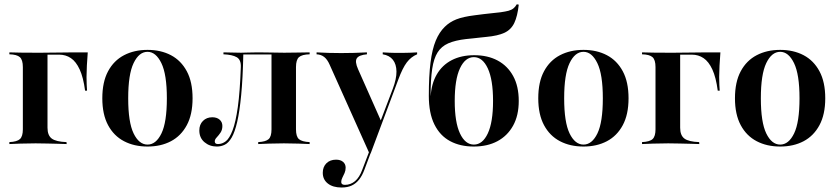

<svg xmlns="http://www.w3.org/2000/svg" viewBox="-20 -655 3816 873"><path d="M22.6 0V-8.9Q58.1 -10.5 71 -23Q83.9 -35.5 83.9 -66.9V-350Q83.9 -383.1 70.2 -395.2Q56.5 -407.3 22.6 -408.1V-416.9Q39.5 -416.1 73.8 -415.7Q108.1 -415.3 140.3 -415.3Q151.6 -415.3 169 -415.3Q186.3 -415.3 206.5 -415.7Q226.6 -416.1 246.8 -416.1Q266.9 -416.1 284.7 -416.5Q302.4 -416.9 313.7 -416.9H379Q376.6 -387.1 375 -356.9Q373.4 -326.6 373.4 -304.8Q373.4 -285.5 374.2 -269.8Q375 -254 375.8 -242.7H366.9Q358.9 -303.2 342.3 -339.1Q325.8 -375 302.4 -390.7Q279 -406.5 249.2 -406.5H193.5L196 -408.1V-74.2Q196 -39.5 215.3 -25Q234.7 -10.5 282.3 -8.9L283.1 0Q268.5 -0.8 245.2 -1.2Q221.8 -1.6 194.8 -2.4Q167.7 -3.2 141.9 -3.2Q105.6 -3.2 72.2 -2Q38.7 -0.8 22.6 0Z M650.8 11.3Q590.3 11.3 544 -12.9Q497.6 -37.1 471.4 -85.9Q445.2 -134.7 445.2 -208.1Q445.2 -282.3 471.4 -331Q497.6 -379.8 544 -404Q590.3 -428.2 650.8 -428.2Q711.3 -428.2 757.3 -404Q803.2 -379.8 829.4 -331Q855.6 -282.3 855.6 -208.1Q855.6 -134.7 829.4 -85.9Q803.2 -37.1 757.3 -12.9Q711.3 11.3 650.8 11.3ZM650.8 2.4Q689.5 2.4 714.1 -48.4Q738.7 -99.2 738.7 -208.1Q738.7 -316.9 713.7 -368.1Q688.7 -419.4 650.8 -419.4Q612.1 -419.4 587.5 -368.1Q562.9 -316.9 562.9 -208.1Q562.9 -99.2 587.5 -48.4Q612.1 2.4 650.8 2.4Z M966.1 11.3Q933.1 11.3 909.7 -8.5Q886.3 -28.2 886.3 -62.1Q886.3 -88.7 902.8 -105.2Q919.4 -121.8 945.2 -121.8Q966.1 -121.8 978.6 -110.9Q991.1 -100 991.1 -82.3Q991.1 -64.5 982.7 -52Q974.2 -39.5 965.3 -30.2Q956.5 -21 956.5 -12.1Q956.5 0 971 0Q990.3 0 1006.9 -12.9Q1023.4 -25.8 1037.5 -62.5Q1051.6 -99.2 1061.3 -168.1Q1071 -237.1 1075 -349.2Q1076.6 -383.1 1056.5 -394.8Q1036.3 -406.5 996 -408.1V-416.9Q1012.1 -416.9 1034.3 -416.1Q1056.5 -415.3 1075.8 -415.3Q1090.3 -415.3 1107.7 -416.1Q1125 -416.9 1154 -416.9Q1190.3 -416.9 1217.3 -416.1Q1244.4 -415.3 1272.6 -415.3Q1304 -415.3 1337.5 -416.1Q1371 -416.9 1387.9 -416.9V-408.1Q1353.2 -407.3 1339.5 -395.2Q1325.8 -383.1 1325.8 -350V-66.9Q1325.8 -33.9 1339.5 -22.2Q1353.2 -10.5 1387.9 -8.9V0Q1371.8 -0.8 1337.9 -2Q1304 -3.2 1271 -3.2Q1237.1 -3.2 1203.6 -2Q1170.2 -0.8 1154 0V-8.9Q1187.9 -10.5 1201.2 -22.2Q1214.5 -33.9 1214.5 -66.9V-408.1L1216.1 -407.3H1083.1L1086.3 -408.1Q1083.9 -297.6 1076.6 -222.6Q1069.4 -147.6 1058.5 -100.8Q1047.6 -54 1033.5 -29.8Q1019.4 -5.6 1002.4 2.8Q985.5 11.3 966.1 11.3Z M1659.7 42.7 1479 -360.5Q1468.5 -384.7 1454 -396Q1439.5 -407.3 1419.4 -408.1V-416.9Q1448.4 -415.3 1475 -414.5Q1501.6 -413.7 1531.5 -413.7Q1562.1 -413.7 1589.1 -414.5Q1616.1 -415.3 1648.4 -416.9V-408.1Q1612.1 -404.8 1602.4 -389.9Q1592.7 -375 1608.1 -340.3L1713.7 -102.4L1704.8 -90.3L1766.1 -251.6Q1783.1 -296.8 1782.7 -329.8Q1782.3 -362.9 1766.5 -383.1Q1750.8 -403.2 1720.2 -408.1V-416.9Q1735.5 -416.1 1750.4 -415.3Q1765.3 -414.5 1779.4 -414.5Q1793.5 -414.5 1807.3 -414.5Q1825 -414.5 1844.8 -415.3Q1864.5 -416.1 1876.6 -416.9V-408.1Q1849.2 -396.8 1829.8 -371.4Q1810.5 -346 1791.1 -293.5L1665.3 42.7ZM1533.1 197.6Q1493.5 197.6 1470.6 179.4Q1447.6 161.3 1447.6 130.6Q1447.6 104 1464.1 87.5Q1480.6 71 1508.1 71Q1528.2 71 1539.9 81Q1551.6 91.1 1551.6 107.3Q1551.6 120.2 1546.8 131.5Q1541.9 142.7 1536.7 152.8Q1531.5 162.9 1531.5 172.6Q1531.5 185.5 1548.4 185.5Q1574.2 185.5 1594.4 168.5Q1614.5 151.6 1627.4 116.1L1676.6 -12.9L1683.9 -8.9L1637.1 116.1Q1627.4 142.7 1613.3 160.9Q1599.2 179 1579.8 188.3Q1560.5 197.6 1533.1 197.6Z M2133.9 11.3Q2072.6 11.3 2026.6 -13.3Q1980.6 -37.9 1955.2 -89.1Q1929.8 -140.3 1929.8 -219.4Q1929.8 -309.7 1937.5 -370.6Q1945.2 -431.5 1961.3 -470.2Q1977.4 -508.9 2002.4 -533.1Q2024.2 -554.8 2054.8 -566.9Q2085.5 -579 2137.9 -585.5Q2158.1 -588.7 2178.6 -590.7Q2199.2 -592.7 2219 -595.2Q2238.7 -597.6 2255.6 -599.2Q2278.2 -602.4 2291.9 -606Q2305.6 -609.7 2314.5 -616.9Q2323.4 -624.2 2329.8 -635.5L2338.7 -633.9Q2333.1 -581.5 2318.5 -550.8Q2304 -520.2 2273.8 -506Q2243.5 -491.9 2190.3 -487.1Q2179.8 -486.3 2163.7 -484.3Q2147.6 -482.3 2130.6 -480.6Q2113.7 -479 2099.2 -477.4Q2050 -471.8 2018.5 -458.1Q1987.1 -444.4 1969.8 -416.9Q1952.4 -389.5 1945.2 -341.9Q1937.9 -294.4 1937.9 -220.2H1942.7L1937.9 -213.7Q1941.1 -273.4 1965.7 -316.1Q1990.3 -358.9 2033.9 -381.5Q2077.4 -404 2136.3 -404Q2197.6 -404 2242.7 -379.8Q2287.9 -355.6 2313.3 -309.3Q2338.7 -262.9 2338.7 -196Q2338.7 -129.8 2312.9 -83.5Q2287.1 -37.1 2241.5 -12.9Q2196 11.3 2133.9 11.3ZM2134.7 2.4Q2174.2 2.4 2198 -48.4Q2221.8 -99.2 2221.8 -196Q2221.8 -292.7 2198 -344Q2174.2 -395.2 2134.7 -395.2Q2095.2 -395.2 2071.4 -344.4Q2047.6 -293.5 2047.6 -196Q2047.6 -99.2 2071.4 -48.4Q2095.2 2.4 2134.7 2.4Z M2633.1 11.3Q2572.6 11.3 2526.2 -12.9Q2479.8 -37.1 2453.6 -85.9Q2427.4 -134.7 2427.4 -208.1Q2427.4 -282.3 2453.6 -331Q2479.8 -379.8 2526.2 -404Q2572.6 -428.2 2633.1 -428.2Q2693.5 -428.2 2739.5 -404Q2785.5 -379.8 2811.7 -331Q2837.9 -282.3 2837.9 -208.1Q2837.9 -134.7 2811.7 -85.9Q2785.5 -37.1 2739.5 -12.9Q2693.5 11.3 2633.1 11.3ZM2633.1 2.4Q2671.8 2.4 2696.4 -48.4Q2721 -99.2 2721 -208.1Q2721 -316.9 2696 -368.1Q2671 -419.4 2633.1 -419.4Q2594.4 -419.4 2569.8 -368.1Q2545.2 -316.9 2545.2 -208.1Q2545.2 -99.2 2569.8 -48.4Q2594.4 2.4 2633.1 2.4Z M2899.2 0V-8.9Q2934.7 -10.5 2947.6 -23Q2960.5 -35.5 2960.5 -66.9V-350Q2960.5 -383.1 2946.8 -395.2Q2933.1 -407.3 2899.2 -408.1V-416.9Q2916.1 -416.1 2950.4 -415.7Q2984.7 -415.3 3016.9 -415.3Q3028.2 -415.3 3045.6 -415.3Q3062.9 -415.3 3083.1 -415.7Q3103.2 -416.1 3123.4 -416.1Q3143.5 -416.1 3161.3 -416.5Q3179 -416.9 3190.3 -416.9H3255.6Q3253.2 -387.1 3251.6 -356.9Q3250 -326.6 3250 -304.8Q3250 -285.5 3250.8 -269.8Q3251.6 -254 3252.4 -242.7H3243.5Q3235.5 -303.2 3219 -339.1Q3202.4 -375 3179 -390.7Q3155.6 -406.5 3125.8 -406.5H3070.2L3072.6 -408.1V-74.2Q3072.6 -39.5 3091.9 -25Q3111.3 -10.5 3158.9 -8.9L3159.7 0Q3145.2 -0.8 3121.8 -1.2Q3098.4 -1.6 3071.4 -2.4Q3044.4 -3.2 3018.5 -3.2Q2982.3 -3.2 2948.8 -2Q2915.3 -0.8 2899.2 0Z M3527.4 11.3Q3466.9 11.3 3420.6 -12.9Q3374.2 -37.1 3348 -85.9Q3321.8 -134.7 3321.8 -208.1Q3321.8 -282.3 3348 -331Q3374.2 -379.8 3420.6 -404Q3466.9 -428.2 3527.4 -428.2Q3587.9 -428.2 3633.9 -404Q3679.8 -379.8 3706 -331Q3732.3 -282.3 3732.3 -208.1Q3732.3 -134.7 3706 -85.9Q3679.8 -37.1 3633.9 -12.9Q3587.9 11.3 3527.4 11.3ZM3527.4 2.4Q3566.1 2.4 3590.7 -48.4Q3615.3 -99.2 3615.3 -208.1Q3615.3 -316.9 3590.3 -368.1Q3565.3 -419.4 3527.4 -419.4Q3488.7 -419.4 3464.1 -368.1Q3439.5 -316.9 3439.5 -208.1Q3439.5 -99.2 3464.1 -48.4Q3488.7 2.4 3527.4 2.4Z"/></svg>

Font: Playfair 144pt
Style: Bold
Weight: 700
Version: Version 2.001;gftools[0.9.30]